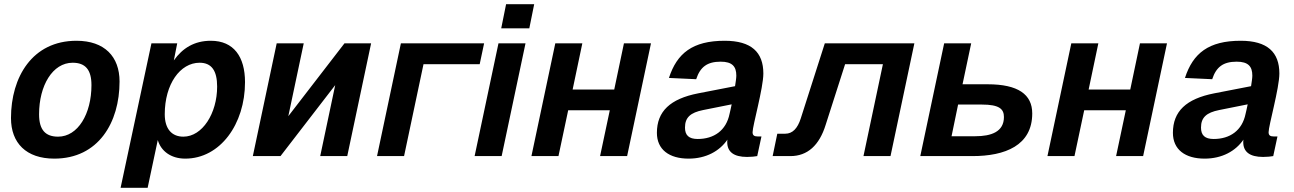

<svg xmlns="http://www.w3.org/2000/svg" viewBox="-20 -739 6127 909"><path d="M237 12C446 12 546 -159 546 -353C546 -471 475 -546 342 -546C133 -546 32 -374 32 -180C32 -62 104 12 237 12ZM255 -92C195 -92 165 -124 165 -198C165 -334 229 -442 324 -442C384 -442 413 -409 413 -336C413 -200 349 -92 255 -92Z M551 150H679L727 -76C742 -24 789 12 857 12C1022 12 1140 -151 1140 -350C1140 -470 1087 -546 978 -546C900 -546 844 -511 803 -453L819 -534H697ZM848 -92C794 -92 760 -128 760 -198C760 -341 833 -442 925 -442C982 -442 1008 -404 1008 -329C1008 -202 938 -92 848 -92Z M1177 0H1308L1567 -336L1496 0H1624L1737 -534H1611L1345 -189L1418 -534H1290Z M1765 0H1893L1985 -435H2251L2272 -534H1878Z M2353 -605H2486L2509 -719H2376ZM2227 0H2355L2468 -534H2340Z M2496 0H2624L2670 -217H2867L2821 0H2949L3062 -534H2934L2888 -315H2691L2737 -534H2609Z M3423 -66C3423 -20 3454 4 3517 4C3535 4 3556 2 3565 0L3585 -93H3567C3551 -93 3543 -98 3543 -113C3543 -144 3594 -322 3594 -391C3594 -492 3537 -546 3411 -546C3259 -546 3185 -487 3147 -370L3276 -364C3295 -422 3328 -447 3392 -447C3447 -447 3466 -424 3466 -381C3466 -369 3463 -351 3460 -331L3285 -297C3153 -271 3090 -212 3090 -110C3090 -31 3148 12 3240 12C3323 12 3387 -24 3424 -78C3423 -74 3423 -70 3423 -66ZM3223 -135C3223 -183 3249 -206 3309 -218L3444 -245C3440 -227 3437 -211 3434 -200C3418 -121 3360 -81 3283 -81C3241 -81 3223 -99 3223 -135Z M3638 0H3722C3803 0 3859 -51 3889 -148L3981 -435H4160L4068 0H4196L4309 -534H3885L3771 -178C3756 -131 3732 -106 3698 -106H3660Z M4337 0H4584C4738 0 4867 -50 4867 -202C4867 -292 4800 -340 4656 -340H4537L4578 -534H4450ZM4485 -94 4516 -244H4628C4711 -244 4733 -223 4733 -185C4733 -115 4673 -94 4597 -94Z M4939 0H5067L5113 -217H5310L5264 0H5392L5505 -534H5377L5331 -315H5134L5180 -534H5052Z M5866 -66C5866 -20 5897 4 5960 4C5978 4 5999 2 6008 0L6028 -93H6010C5994 -93 5986 -98 5986 -113C5986 -144 6037 -322 6037 -391C6037 -492 5980 -546 5854 -546C5702 -546 5628 -487 5590 -370L5719 -364C5738 -422 5771 -447 5835 -447C5890 -447 5909 -424 5909 -381C5909 -369 5906 -351 5903 -331L5728 -297C5596 -271 5533 -212 5533 -110C5533 -31 5591 12 5683 12C5766 12 5830 -24 5867 -78C5866 -74 5866 -70 5866 -66ZM5666 -135C5666 -183 5692 -206 5752 -218L5887 -245C5883 -227 5880 -211 5877 -200C5861 -121 5803 -81 5726 -81C5684 -81 5666 -99 5666 -135Z"/></svg>

Font: Geist SemiBold
Style: Italic
Weight: 600
Italic angle: -12°
Designer: Basement.studio, Andrés Briganti, Mateo Zaragoza
Foundry: Basement.studio, Vercel, Andrés Briganti, Guido Ferreyra, Mateo Zaragoza
Version: Version 1.500